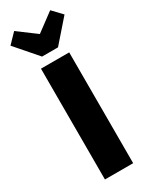

<svg xmlns="http://www.w3.org/2000/svg" viewBox="-285 -994 821 1043"><g transform="rotate(-30 125.5 -472.5)"><path d="M214 -695V0H37V-695ZM239 -945 295 -886 175 -749H75L-44 -886L13 -945L126 -861Z"/></g></svg>

Font: Fira Sans Extra Condensed ExtraBold
Style: Regular
Weight: 800
Width: 1
Designer: Carrois Corporate & Edenspiekermann AG
Foundry: Carrois Corporate GbR & Edenspiekermann AG
Version: Version 4.203